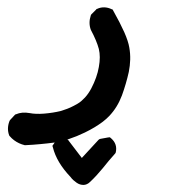

<svg xmlns="http://www.w3.org/2000/svg" viewBox="-20 -133 540 535"><path d="M48.8 271.5Q40.5 269.5 33.2 266.1Q25.9 262.7 19.3 257.8Q12.7 252.9 7.3 246.6L6.3 245.6L5.4 243.7Q2 234.4 2.2 224.6Q2.4 214.8 6.3 204.6L7.3 202.6L8.3 201.2L21 187.5L22.5 186L24.4 185.5Q41 178.2 62.5 182.1Q79.6 185.5 103 183.6Q127.4 181.6 149.4 176.3Q153.8 174.8 158.2 173.3Q162.6 171.9 167.2 170.2Q171.9 168.5 176.5 166.3Q181.2 164.1 186 161.6Q190.9 159.2 195.8 156.2Q201.7 152.8 206.8 148.4Q211.9 144 216.8 138.7Q221.7 133.3 226.1 127Q230.5 120.6 234.4 113.3Q250.5 82.5 255.4 53.7Q260.7 24.9 255.4 3.4Q249.5 -19 233.4 -49.3V-49.8L232.9 -50.3Q226.1 -69.3 232.9 -89.8L233.9 -92.3L235.4 -93.8L248 -106.4L249 -107.9L251 -108.4Q260.3 -112.8 270.5 -112.5Q280.8 -112.3 291 -107.4L293.9 -106.4L295.4 -103.5Q314.9 -68.8 326.2 -43.5Q337.4 -18.1 340.3 -0.5Q343.3 16.6 342.8 33.4Q342.3 50.3 338.9 67.4Q331.5 100.6 319.8 132.8Q307.1 166.5 284.2 190.4Q276.9 198.2 266.6 206.1Q256.3 213.9 243.9 221.4Q231.4 229 216.3 236.3Q170.9 258.3 131.3 264.2Q121.6 265.6 111.8 266.6Q102.1 267.6 92 268.6Q82 269.5 71.8 270.3Q61.5 271 51.3 271.5H49.8ZM176.3 359.9Q137.7 319.3 127.4 277.8L126 273.4L128.4 270L132.3 264.2L133.8 262.2L135.7 261.2Q148.4 253.4 165.5 255.9L169.4 256.3L171.9 259.8L208 307.1L254.4 256.8L256.8 254.9L259.8 253.9L281.2 250L286.1 249.5L289.6 252.4Q307.6 268.1 302.7 291L301.8 293.5L300.3 295.4Q282.7 314.9 266.6 335.4Q249.5 356.4 231.4 373.5Q227.1 377.9 222.2 380.1Q217.3 382.3 212.6 382.3Q208 382.3 203.1 380.9Q198.2 379.4 193.6 376.2Q189 373 184.6 369.1Q180.2 365.2 176.3 359.9Z"/></svg>

Font: NaikaiFont
Style: Bold
Weight: 700
Version: Version 1.89